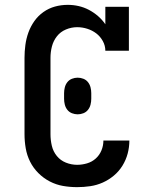

<svg xmlns="http://www.w3.org/2000/svg" viewBox="-20 -763 640 791"><path d="M298 8Q268 8 239.5 3Q211 -2 185 -15.5Q159 -29 138 -50Q117 -71 104 -97Q91 -123 86 -152Q81 -181 81 -210V-525Q81 -551 84.5 -577.5Q88 -604 97 -629Q106 -654 121.5 -676Q137 -698 159 -713.5Q181 -729 206.5 -736Q232 -743 259 -743Q282 -743 304 -738Q326 -733 346 -722.5Q366 -712 383.5 -697Q401 -682 414 -663V-735H511V-554H414Q414 -575 403.5 -594Q393 -613 376.5 -625.5Q360 -638 339.5 -644.5Q319 -651 298 -651Q274 -651 251.5 -641.5Q229 -632 214.5 -613.5Q200 -595 194 -572Q188 -549 188 -525V-210Q188 -186 193.5 -162.5Q199 -139 214 -120.5Q229 -102 251.5 -93Q274 -84 298 -84Q318 -84 338.5 -90Q359 -96 374.5 -110Q390 -124 398 -143.5Q406 -163 406 -184H513Q513 -157 506 -130.5Q499 -104 484.5 -80.5Q470 -57 449 -39.5Q428 -22 403.5 -11Q379 0 352 4Q325 8 298 8ZM300 -292Q288 -292 276.5 -296.5Q265 -301 257.5 -310.5Q250 -320 247 -332Q244 -344 244 -356V-379Q244 -391 247 -403Q250 -415 257.5 -424.5Q265 -434 276.5 -438.5Q288 -443 300 -443Q312 -443 323.5 -438.5Q335 -434 342.5 -424.5Q350 -415 353 -403Q356 -391 356 -379V-356Q356 -344 353 -332Q350 -320 342.5 -310.5Q335 -301 323.5 -296.5Q312 -292 300 -292Z"/></svg>

Font: Iosevka Etoile Semibold
Style: Regular
Weight: 600
Designer: Belleve Invis
Foundry: Belleve Invis
Version: Version 22.1.2; ttfautohint (v1.8.4)